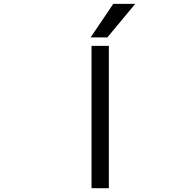

<svg xmlns="http://www.w3.org/2000/svg" viewBox="-20 -995 1040 1017"><path d="M464.8 2V-752H556.6V2ZM696.3 -974.6 548.8 -796.9H460L580.1 -974.6Z"/></svg>

Font: Gen Shin Gothic Monospace Regular
Style: Regular
Weight: 400
Designer: [Source Han Sans]
Ryoko NISHIZUKA  (kana & ideographs); Paul D. Hunt (Latin, Greek & Cyrillic); Wenlong ZHANG  (bopomofo
Version: Version 1.002.20150607